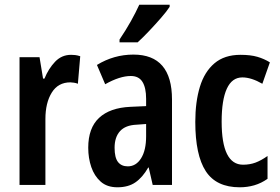

<svg xmlns="http://www.w3.org/2000/svg" viewBox="-20 -786 1190 816"><path d="M282 -553Q290 -553 299.5 -552Q309 -551 321 -547L311 -430Q304 -433 294.5 -434.5Q285 -436 279 -436Q227 -436 200 -392.5Q173 -349 173 -280V0H63V-543H148L163 -452H169Q186 -494 214 -523.5Q242 -553 282 -553Z M547 -554Q711 -554 711 -363V0H629L612 -74H610Q586 -32 555.5 -11Q525 10 479 10Q435 10 408 -14Q381 -38 368 -76Q355 -114 355 -158Q355 -242 401 -285Q447 -328 534 -332L601 -335V-366Q601 -413 585.5 -438Q570 -463 536 -463Q489 -463 427 -428L392 -510Q464 -554 547 -554ZM560 -256Q513 -254 490 -228.5Q467 -203 467 -158Q467 -116 481.5 -97.5Q496 -79 523 -79Q558 -79 579.5 -113Q601 -147 601 -207V-259ZM701 -757Q688 -737 664 -709.5Q640 -682 613.5 -654Q587 -626 565 -606H488V-618Q515 -658 536 -695.5Q557 -733 572 -766H701Z M999 10Q899 10 854.5 -58.5Q810 -127 810 -268Q810 -353 829.5 -417Q849 -481 891.5 -517Q934 -553 1002 -553Q1045 -553 1074 -544.5Q1103 -536 1127 -521L1095 -430Q1048 -457 1010 -457Q966 -457 944 -409Q922 -361 922 -269Q922 -86 1013 -86Q1042 -86 1066 -95Q1090 -104 1117 -123V-26Q1090 -7 1060.5 1.5Q1031 10 999 10Z"/></svg>

Font: Noto Sans Tamil ExtraCondensed SemiBold
Style: Regular
Weight: 600
Width: 2
Designer: Jelle Bosma - Monotype Design Team
Foundry: Monotype Imaging Inc.
Version: Version 2.004; ttfautohint (v1.8.4.7-5d5b)